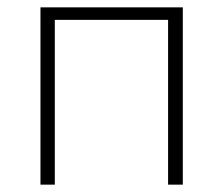

<svg xmlns="http://www.w3.org/2000/svg" viewBox="-20 -502 607 522"><path d="M477 -482V0H437V-448H129V0H90V-482Z"/></svg>

Font: Exo 2.0 Extra Light
Style: Regular
Weight: 250
Designer: Natanael Gama
Version: Version 1.001;PS 001.001;hotconv 1.0.70;makeotf.lib2.5.58329